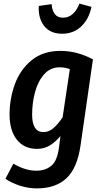

<svg xmlns="http://www.w3.org/2000/svg" viewBox="-20 -825 564 1064"><path d="M495 -496 426 -17Q408 107 348 163Q288 219 184 219Q139 219 93.5 205Q48 191 10 166L54 82Q120 121 181 121Q231 121 264 94Q297 67 307 -8L315 -71Q287 -38 256 -19Q225 0 185 0Q113 0 73 -51.5Q33 -103 33 -190Q33 -277 62 -357.5Q91 -438 154.5 -490.5Q218 -543 315 -543Q407 -543 495 -496ZM158 -190Q158 -93 221 -93Q250 -93 275.5 -114.5Q301 -136 327 -175L367 -442Q340 -452 310 -452Q259 -452 224.5 -413Q190 -374 174 -314Q158 -254 158 -190ZM195 -792 266 -802Q269 -765 284.5 -746Q300 -727 329 -727Q360 -727 383 -747.5Q406 -768 420 -805L487 -787Q473 -719 430 -678.5Q387 -638 324 -638Q259 -638 225 -681Q191 -724 195 -792Z"/></svg>

Font: Fira Sans Condensed Medium
Style: Italic
Weight: 500
Width: 3
Italic angle: -8°
Designer: bBox Type GmbH & Carrois Corporate GbR & Edenspiekermann AG
Foundry: bBox Type GmbH & Carrois Corporate GbR & Edenspiekermann AG
Version: Version 4.301